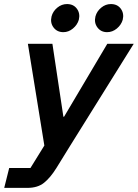

<svg xmlns="http://www.w3.org/2000/svg" viewBox="-68 -713 669 933"><path d="M-47.5 200 -23.3 103.3H80L147.5 -5.8L67.5 -500H186.7L240 -145.8H243.3L453.3 -500H581.7L270 0L206.7 102.5Q176.7 150.8 145.8 175.4Q115 200 65 200ZM452.5 -556.7Q422.5 -556.7 405.4 -579.6Q388.3 -602.5 395.8 -633.3Q402.5 -658.3 423.8 -675.8Q445 -693.3 470.8 -693.3Q502.5 -693.3 519.2 -670.4Q535.8 -647.5 528.3 -616.7Q520.8 -591.7 499.6 -574.2Q478.3 -556.7 452.5 -556.7ZM240 -556.7Q209.2 -556.7 192.1 -579.6Q175 -602.5 182.5 -633.3Q189.2 -658.3 210.4 -675.8Q231.7 -693.3 257.5 -693.3Q289.2 -693.3 305.8 -670.4Q322.5 -647.5 315 -616.7Q307.5 -591.7 286.2 -574.2Q265 -556.7 240 -556.7Z"/></svg>

Font: Funnel Sans SemiBold
Style: Italic
Weight: 600
Italic angle: -14.036°
Designer: NORD ID, Kristian Moeller
Foundry: Dicotype
Version: Version 1.000